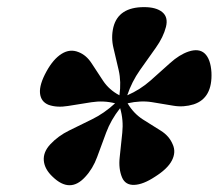

<svg xmlns="http://www.w3.org/2000/svg" viewBox="-20 -796 629 553"><path d="M225 -286Q181.5 -238.5 131.5 -287Q108.5 -308.5 106.2 -333.2Q104 -358 125 -380.5Q147.5 -404.5 179 -420Q210.5 -435.5 245.2 -452.5Q280 -469.5 311.5 -498.5Q278 -507 243 -501.5Q208 -496 176 -490.8Q144 -485.5 120 -494Q97.5 -503 95.2 -527.8Q93 -552.5 114 -590.5Q133.5 -626 157.5 -641Q181.5 -656 206 -646Q228.5 -637.5 244 -613.5Q259.5 -589.5 277 -563.2Q294.5 -537 324 -521.5Q329.5 -560.5 321.8 -594Q314 -627.5 306.8 -657.8Q299.5 -688 306.5 -717.5Q321 -775.5 395 -775.5Q430 -775.5 447.5 -761Q465 -746.5 458 -718.5Q450.5 -689 428.8 -658.5Q407 -628 383.2 -594.2Q359.5 -560.5 346.5 -521.5Q383.5 -537.5 413.5 -564Q443.5 -590.5 470 -614.5Q496.5 -638.5 523 -647.5Q553 -657.5 569.8 -641.8Q586.5 -626 589 -588Q592.5 -513.5 538 -495.5Q509 -486.5 479.5 -491.5Q450 -496.5 417.5 -501.8Q385 -507 347.5 -498.5Q364.5 -469.5 391.2 -452.2Q418 -435 442.8 -419.8Q467.5 -404.5 477.5 -380Q487.5 -358 475.2 -334Q463 -310 426.5 -287Q392.5 -264.5 366.8 -263.5Q341 -262.5 331.5 -285Q321 -310 324.8 -343.5Q328.5 -377 332.2 -413.8Q336 -450.5 326 -484.5Q299.5 -451 285.8 -414.2Q272 -377.5 259.8 -343.8Q247.5 -310 225 -286Z"/></svg>

Font: Fraunces 144pt S100
Style: Bold Italic
Weight: 700
Italic angle: -16°
Version: Version 1.000; ttfautohint (v1.8.3)